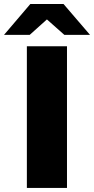

<svg xmlns="http://www.w3.org/2000/svg" viewBox="-63 -929 465 949"><path d="M69.8 0V-700.2H268.1V0ZM-43 -756.8 86.9 -909.2H251L381.8 -756.8H254.9L168.9 -833L84 -756.8Z"/></svg>

Font: Montserrat ExtraBold
Style: Regular
Weight: 800
Designer: Julieta Ulanovsky
Foundry: Julieta Ulanovsky
Version: Version 9.000